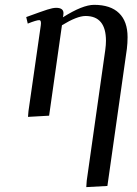

<svg xmlns="http://www.w3.org/2000/svg" viewBox="-20 -476 565 790"><path d="M87.9 -405.8Q151.9 -429.2 174.6 -436.5Q197.3 -443.8 210.9 -443.8Q241.2 -443.8 241.2 -421.9Q241.2 -416 240.2 -411.1L238.8 -404.8Q319.8 -456.1 367.2 -456.1Q434.6 -456.1 469.7 -422.1Q504.9 -388.2 504.9 -323.2Q504.9 -298.8 502 -274.9L421.9 289.1L335 293.9L336.9 267.1L413.1 -270Q416 -291.5 416 -308.1Q416 -410.2 332 -410.2Q296.9 -410.2 234.9 -372.1L182.1 0L95.2 4.9L97.2 -19L147.9 -372.1Q150.9 -393.1 141.1 -393.1Q129.9 -393.1 94.2 -378.9Z"/></svg>

Font: Dehuti
Style: Bold-Italic
Weight: 700
Version: Version 1.2